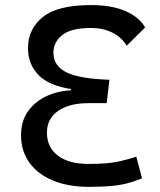

<svg xmlns="http://www.w3.org/2000/svg" viewBox="-20 -723 626 753"><path d="M336.9 -703.1Q416.5 -703.1 470.2 -680.4Q523.9 -657.7 549.3 -615.7L477.1 -543.9Q455.6 -578.1 419.4 -595.7Q383.3 -613.3 337.4 -613.3Q258.3 -613.3 223.9 -585.4Q189.5 -557.6 189.5 -516.6Q189.5 -464.8 240.2 -439.5Q291 -414.1 409.2 -410.2L398.4 -318.4H325.2Q252.9 -318.4 208.5 -288.3Q164.1 -258.3 164.1 -202.6Q164.1 -145 207.3 -112.5Q250.5 -80.1 326.7 -80.1Q366.7 -80.1 395.5 -82.5Q424.3 -85 451.9 -91.1Q479.5 -97.2 514.6 -108.4L537.1 -23.4Q505.9 -10.7 476.6 -3.4Q447.3 3.9 412.4 6.8Q377.4 9.8 329.1 9.8Q247.1 9.8 187.3 -15.1Q127.4 -40 95 -85.7Q62.5 -131.3 62.5 -192.4Q62.5 -249.5 91.3 -288.6Q120.1 -327.6 166.7 -347.9Q213.4 -368.2 266.6 -369.1L258.3 -342.8V-399.9L266.6 -372.6Q172.4 -385.7 131.1 -428.7Q89.8 -471.7 89.8 -533.7Q89.8 -609.4 147.9 -656.2Q206.1 -703.1 336.9 -703.1Z"/></svg>

Font: Cascadia Code
Style: Regular
Weight: 400
Monospace: yes
Designer: Aaron Bell
Foundry: Saja Typeworks
Version: Version 2106.017